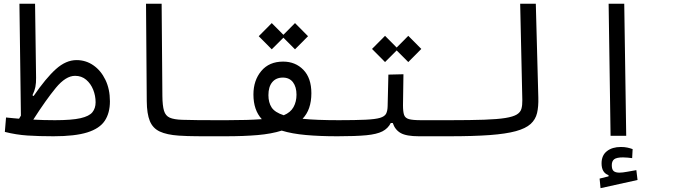

<svg xmlns="http://www.w3.org/2000/svg" viewBox="-20 -713 3556 1008"><path d="M260.7 2.4Q184.6 2.4 124.8 -1.5Q64.9 -5.4 5.4 -20.5L11.7 -96.2Q28.8 -94.2 45.9 -92.8Q63 -91.3 80.1 -89.8Q85 -98.1 89.8 -106L82 -693.4H164.1L169.4 -304.7Q169.9 -277.8 165.8 -256.6Q161.6 -235.4 150.4 -212.9L156.2 -208.5Q220.7 -302.7 273.4 -350.1Q326.2 -397.5 381.8 -397.5Q430.7 -397.5 470.2 -370.1Q509.8 -342.8 533.4 -293.9Q557.1 -245.1 557.1 -181.2Q557.1 -119.6 530 -78.9Q502.9 -38.1 438.2 -17.8Q373.5 2.4 260.7 2.4ZM154.8 -85Q181.2 -83.5 209.2 -82.8Q237.3 -82 268.1 -82Q356.9 -82 402.8 -92.5Q448.7 -103 465.3 -124Q481.9 -145 481.9 -175.8Q481.9 -210.4 469.2 -242.2Q456.5 -273.9 432.4 -294.4Q408.2 -314.9 374 -314.9Q325.2 -314.9 272.9 -251.5Q220.7 -188 154.8 -85Z M1166 2.4Q1154.8 2.4 1143.8 2.4Q1132.8 2.4 1122.1 2.4Q1064.5 2.4 1014.2 2.2Q963.9 2 918 -1Q855.5 -5.4 818.8 -22.5Q782.2 -39.6 766.6 -77.6Q751 -115.7 750.5 -182.1L746.6 -693.4H828.6L832.5 -209Q833 -157.7 841.1 -131.3Q849.1 -105 871.3 -95.2Q893.6 -85.4 936.5 -84Q978 -82.5 1023.7 -82.3Q1069.3 -82 1128.4 -82Q1138.7 -82 1149.7 -82Q1160.6 -82 1171.9 -82Q1195.3 -82 1195.3 -43.9Q1195.3 -19 1187.7 -8.3Q1180.2 2.4 1166 2.4Z M1165 2.4 1171.9 -82Q1283.7 -82 1354.5 -87.4Q1310.5 -135.3 1310.5 -216.8Q1310.5 -291 1351.8 -340.3Q1393.1 -389.6 1466.3 -389.6Q1530.8 -389.6 1572.8 -346.4Q1614.7 -303.2 1614.7 -223.6Q1614.7 -137.2 1568.4 -89.4Q1640.1 -82 1758.8 -82Q1783.7 -82 1795.2 -73.5Q1806.6 -64.9 1806.6 -43Q1806.6 -17.1 1791.7 -7.3Q1776.9 2.4 1750.5 2.4Q1658.7 2.4 1585.7 -4.2Q1512.7 -10.7 1459 -27.3Q1405.8 -10.3 1332.8 -3.9Q1259.8 2.4 1165 2.4ZM1469.7 -107.9Q1505.4 -122.6 1521 -150.9Q1536.6 -179.2 1536.6 -215.8Q1536.6 -256.8 1518.1 -281.2Q1499.5 -305.7 1464.8 -305.7Q1429.2 -305.7 1409.2 -281.5Q1389.2 -257.3 1389.2 -213.4Q1389.2 -174.8 1406 -148.9Q1422.9 -123 1469.7 -107.9ZM1528.8 -454.1 1467.8 -515.1 1406.7 -454.1 1338.4 -522.9 1406.7 -591.8 1467.8 -530.3 1528.8 -591.8 1597.2 -522.9Z M1752 2.4 1757.8 -82Q1846.7 -82 1898.4 -84.5Q1950.2 -86.9 1974.9 -94.2Q1999.5 -101.6 2007.1 -116.2Q2014.6 -130.9 2015.1 -155.8L2019 -321.3L2098.1 -323.2L2095.7 -160.6Q2095.7 -127 2101.3 -110.1Q2106.9 -93.3 2127 -87.6Q2147 -82 2190.4 -82H2343.8Q2378.9 -82 2378.9 -44.9Q2378.9 -17.1 2367.2 -7.3Q2355.5 2.4 2337.9 2.4H2179.2Q2113.3 2.4 2083.5 -14.6Q2053.7 -31.7 2042 -67.4H2031.7Q2017.1 -38.6 1987.8 -23.4Q1958.5 -8.3 1902.6 -2.9Q1846.7 2.4 1752 2.4ZM2123.5 -387.2 2062.5 -448.2 2001.5 -387.2 1933.1 -456.1 2001.5 -524.9 2062.5 -463.4 2123.5 -524.9 2191.9 -456.1Z M2337.9 2.4Q2310.1 2.4 2310.1 -41Q2310.1 -64.9 2319.6 -73.5Q2329.1 -82 2343.8 -82Q2451.7 -82 2521.7 -84.5Q2591.8 -86.9 2632.8 -93.5Q2673.8 -100.1 2693.1 -111.8Q2712.4 -123.5 2717.5 -142.1Q2722.7 -160.6 2722.2 -187L2710.9 -693.4H2793L2806.2 -200.2Q2807.6 -153.8 2799.6 -119.6Q2791.5 -85.4 2765.6 -62Q2739.7 -38.6 2688.2 -24.4Q2636.7 -10.3 2551.3 -3.9Q2465.8 2.4 2337.9 2.4Z M3185.5 0 3175.3 -693.4H3257.3L3267.6 0ZM3132.8 274.9 3127.9 224.6 3174.8 212.9V206.5Q3138.2 193.8 3138.2 144.5Q3138.2 102.5 3166.3 80.6Q3194.3 58.6 3239.7 58.6Q3258.8 58.6 3273.4 61.8Q3288.1 64.9 3301.3 69.8L3298.8 117.2Q3287.1 115.7 3274.7 114.5Q3262.2 113.3 3251 113.3Q3217.3 113.3 3204.6 123Q3191.9 132.8 3191.9 154.3Q3191.9 176.8 3201.7 185.1Q3211.4 193.4 3232.4 193.4Q3247.6 193.4 3272.9 188.7Q3298.3 184.1 3320.8 180.2L3327.1 231.9Z"/></svg>

Font: Cascadia Mono NF SemiLight
Style: Regular
Weight: 350
Monospace: yes
Designer: Aaron Bell
Foundry: Saja Typeworks
Version: Version 2404.023; ttfautohint (v1.8.4)